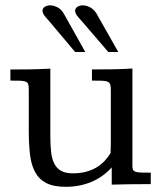

<svg xmlns="http://www.w3.org/2000/svg" viewBox="-20 -700 611 730"><path d="M230.5 10.3Q184.1 10.3 156.2 -3.9Q128.4 -18.1 113.5 -45.7Q98.6 -73.2 94 -113.5Q89.4 -153.8 89.4 -206.1V-360.8Q89.4 -373 87.2 -379.9Q85 -386.7 77.6 -389.6Q70.3 -392.6 56.4 -393.1Q42.5 -393.6 19.5 -393.6V-436Q41 -436 59.6 -436Q78.1 -436 95.9 -436.3Q113.8 -436.5 132.1 -437.3Q150.4 -438 171.4 -439V-181.2Q171.4 -150.4 174.1 -124Q176.8 -97.7 185.8 -79.1Q194.8 -60.5 211.7 -50.8Q228.5 -41 256.8 -41Q283.2 -41 305.4 -46.6Q327.6 -52.2 345.7 -62.7Q363.8 -73.2 377.4 -87.9Q391.1 -102.5 400.4 -118.2Q401.4 -136.2 401.4 -154.1Q401.4 -171.9 401.4 -190.4V-358.4Q401.4 -371.6 399.2 -378.7Q397 -385.7 389.4 -389.2Q381.8 -392.6 367.7 -393.1Q353.5 -393.6 329.6 -393.6V-436Q366.7 -436 405.5 -436.5Q444.3 -437 483.4 -439.5V-68.4Q483.4 -59.6 485.8 -54.4Q488.3 -49.3 495.8 -46.9Q503.4 -44.4 517.1 -43.9Q530.8 -43.5 553.2 -43.5V0Q509.3 0 473.6 0.5Q438 1 404.8 2V-63.5Q371.1 -26.4 326.7 -8.1Q282.2 10.3 230.5 10.3ZM304.2 -502.4H265.6L164.1 -623Q154.8 -632.3 148.2 -641.8Q141.6 -651.4 141.6 -659.2Q141.6 -668.9 150.6 -674.3Q159.7 -679.7 169.9 -679.7Q183.6 -679.7 198.2 -672.4Q212.9 -665 222.7 -647.9ZM429.7 -502.4H391.6L287.6 -623.5Q278.3 -632.8 272 -641.8Q265.6 -650.9 265.6 -659.2Q265.6 -668.9 274.7 -674.3Q283.7 -679.7 293.9 -679.7Q306.6 -679.7 320.3 -673.3Q334 -667 345.2 -651.4Z"/></svg>

Font: Kameron
Style: Regular
Weight: 400
Version: Version 1.000